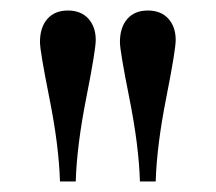

<svg xmlns="http://www.w3.org/2000/svg" viewBox="-20 -850 410 365"><path d="M124 -505H94Q92 -573 74 -663Q56 -753 56 -770Q56 -798 70 -814Q84 -830 109 -830Q134 -830 148 -814.5Q162 -799 162 -774Q162 -755 144 -664Q126 -573 124 -505ZM276 -505H246Q244 -573 226 -663Q208 -753 208 -770Q208 -798 222 -814Q236 -830 261 -830Q286 -830 300 -814.5Q314 -799 314 -774Q314 -755 296 -664Q278 -573 276 -505Z"/></svg>

Font: Libre Caslon Text
Style: Regular
Weight: 400
Designer: Pablo Impallari, Rodrigo Fuenzalida
Foundry: Pablo Impallari, Rodrigo Fuenzalida
Version: Version 1.002